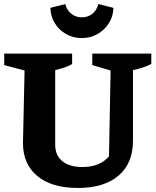

<svg xmlns="http://www.w3.org/2000/svg" viewBox="-20 -921 774 953"><path d="M367 12Q237 12 165.5 -47Q94 -106 94 -211L102 -571L1 -598V-655H338V-603Q321 -593 301.5 -586.5Q282 -580 254 -573V-202Q254 -150 289.5 -121Q325 -92 389 -92Q476 -92 521 -145L529 -571L438 -598V-655H731V-603Q710 -593 687.5 -585.5Q665 -578 640 -573V-222Q640 -110 568 -49Q496 12 367 12ZM386 -732Q343 -732 308 -752Q273 -772 252 -806Q231 -840 230 -882L304 -901Q311 -871 333.5 -853Q356 -835 386 -835Q417 -835 439 -853Q461 -871 468 -901L543 -882Q542 -840 520.5 -806Q499 -772 464 -752Q429 -732 386 -732Z"/></svg>

Font: Piazzolla SC
Style: Bold
Weight: 700
Designer: Juan Pablo del Peral
Foundry: Huerta Tipografica
Version: Version 1.330